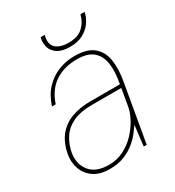

<svg xmlns="http://www.w3.org/2000/svg" viewBox="-169 -785 820 898"><g transform="rotate(-30 241.0 -336.0)"><path d="M162 12Q109 12 76.5 -10Q44 -32 30.5 -68Q17 -104 24 -145Q35 -204 64 -239.5Q93 -275 137.5 -291.5Q182 -308 238 -308H399Q411 -370 404.5 -415Q398 -460 369 -485Q340 -510 283 -510Q213 -510 164 -477.5Q115 -445 92 -377H72Q89 -430 121 -463.5Q153 -497 194 -513Q235 -529 280 -529Q349 -529 383 -499.5Q417 -470 424 -420.5Q431 -371 420 -310L366 0H350L363 -110Q354 -97 338 -76Q322 -55 297.5 -35Q273 -15 239.5 -1.5Q206 12 162 12ZM168 -7Q211 -7 247.5 -25.5Q284 -44 311.5 -73Q339 -102 357 -135Q375 -168 380 -197L396 -290H238Q175 -290 135 -271Q95 -252 73.5 -219Q52 -186 44 -144Q34 -87 65.5 -47Q97 -7 168 -7ZM286 -576Q243 -576 219.5 -591.5Q196 -607 189 -629.5Q182 -652 186 -674L188 -684H210Q198 -639 220.5 -617.5Q243 -596 290 -596Q339 -596 366 -620.5Q393 -645 403 -684H425L423 -675Q418 -653 401.5 -630Q385 -607 356.5 -591.5Q328 -576 286 -576Z"/></g></svg>

Font: DM Sans 11pt Thin
Style: Italic
Weight: 250
Italic angle: -10°
Version: Version 4.004;gftools[0.9.30]